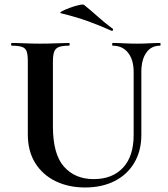

<svg xmlns="http://www.w3.org/2000/svg" viewBox="-20 -815 743 849"><path d="M571 -497Q571 -550 546.5 -581.5Q522 -613 478 -613Q476 -613 476 -619Q476 -625 478 -625Q503 -625 529.5 -623.5Q556 -622 587 -622Q614 -622 640 -623.5Q666 -625 688 -625Q690 -625 690 -619Q690 -613 688 -613Q648 -613 626.5 -581.5Q605 -550 605 -497V-219Q605 -148 574 -95.5Q543 -43 487 -14.5Q431 14 356 14Q283 14 225.5 -14Q168 -42 135.5 -94.5Q103 -147 103 -221V-544Q103 -573 98 -587.5Q93 -602 77.5 -607.5Q62 -613 32 -613Q29 -613 29 -619Q29 -625 32 -625Q58 -625 90 -623.5Q122 -622 158 -622Q196 -622 228 -623.5Q260 -625 285 -625Q288 -625 288 -619Q288 -613 285 -613Q255 -613 240 -607Q225 -601 219.5 -586Q214 -571 214 -542V-256Q214 -133 263 -78Q312 -23 394 -23Q477 -23 524 -73.5Q571 -124 571 -218ZM473 -679Q422 -702 369.5 -721Q317 -740 251 -756Q241 -758 253.5 -765Q266 -772 287.5 -780Q309 -788 328.5 -792.5Q348 -797 352 -793Q382 -769 412 -742Q442 -715 477 -689Q481 -688 479.5 -682.5Q478 -677 473 -679Z"/></svg>

Font: Cormorant Garamond Light
Style: Regular
Weight: 300
Designer: Christian Thalmann (Catharsis Fonts)
Foundry: Catharsis Fonts
Version: Version 4.001